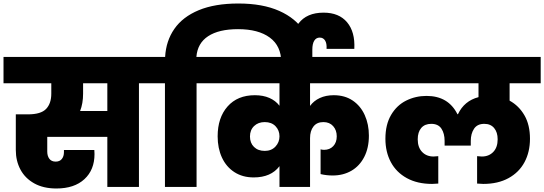

<svg xmlns="http://www.w3.org/2000/svg" viewBox="-34 -1064 3098 1093"><path d="M845 -590H757V0H577V-285H235V-201Q235 -176 247 -160Q259 -144 283 -144Q306 -144 318 -159Q330 -174 330 -198V-210H503Q504 -200 504 -187Q504 -97 446.5 -44Q389 9 287 9Q213 9 161 -20Q109 -49 82.5 -98.5Q56 -148 56 -210V-413H125Q199 -413 228.5 -444Q258 -475 258 -531V-590H-14V-740H845ZM577 -590H439V-531Q439 -475 422 -432H577Z M1323 -1044Q1461 -1044 1555.5 -1002Q1650 -960 1697 -885.5Q1744 -811 1744 -715V-697H1567V-710Q1567 -802 1502 -850Q1437 -898 1321 -898Q1212 -898 1151 -858Q1090 -818 1084 -740H1172V-590H1085V0H905V-590H817V-740H906Q911 -831 958.5 -899.5Q1006 -968 1097.5 -1006Q1189 -1044 1323 -1044Z M1731 -590V-461Q1752 -490 1786.5 -506Q1821 -522 1866 -522Q1929 -522 1974 -491.5Q2019 -461 2042.5 -408.5Q2066 -356 2066 -292Q2066 -222 2039.5 -170.5Q2013 -119 1966.5 -92Q1920 -65 1860 -65Q1824 -65 1791 -73V-214Q1799 -211 1811 -211Q1843 -211 1863 -232Q1883 -253 1883 -288Q1883 -323 1862.5 -346Q1842 -369 1807 -369Q1770 -369 1750.5 -344Q1731 -319 1731 -278V0H1557V-118Q1509 -54 1410 -54Q1347 -54 1300.5 -84Q1254 -114 1229.5 -167Q1205 -220 1205 -288Q1205 -394 1261.5 -458Q1318 -522 1417 -522Q1464 -522 1499.5 -506.5Q1535 -491 1557 -462V-590H1144V-740H2127V-590ZM1473 -205Q1511 -205 1534 -229.5Q1557 -254 1557 -288Q1557 -322 1534.5 -345.5Q1512 -369 1473 -369Q1436 -369 1412.5 -346.5Q1389 -324 1389 -287Q1389 -250 1412 -227.5Q1435 -205 1473 -205Z M1619 -697V-782Q1619 -869 1665.5 -930.5Q1712 -992 1808 -992Q1896 -992 1942 -937Q1988 -882 1983 -786H1825Q1827 -817 1816.5 -833.5Q1806 -850 1786 -850Q1766 -850 1755 -832.5Q1744 -815 1744 -781V-697Z M2867 -590V-491Q2920 -462 2951.5 -407.5Q2983 -353 2983 -274Q2983 -199 2952 -141Q2921 -83 2861 -50Q2801 -17 2717 -17L2682 -19V-175L2709 -173Q2749 -173 2774 -199Q2799 -225 2799 -271Q2799 -311 2779 -335Q2759 -359 2723 -359Q2683 -359 2664.5 -331Q2646 -303 2646 -262V-235H2497V-262Q2497 -304 2479 -331.5Q2461 -359 2421 -359Q2384 -359 2364 -335.5Q2344 -312 2344 -271Q2344 -225 2369 -199Q2394 -173 2434 -173L2461 -175V-19L2426 -17Q2342 -17 2282 -50Q2222 -83 2191 -141Q2160 -199 2160 -274Q2160 -355 2192.5 -410Q2225 -465 2278.5 -491.5Q2332 -518 2394 -518Q2518 -518 2570 -414H2573Q2609 -490 2690 -511V-590H2099V-740H3044V-590Z"/></svg>

Font: DVN-Poppins ExtBd
Style: Regular
Weight: 800
Designer: Ninad Kale (Devanagari), Jonny Pinhorn (Latin)
Foundry: Indian Type Foundry
Version: 4.004